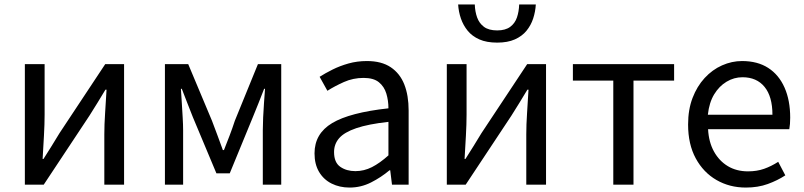

<svg xmlns="http://www.w3.org/2000/svg" viewBox="-20 -832 3622 865"><path d="M92 0V-543H181V-316Q181 -273 178 -220.5Q175 -168 172 -116H176Q192 -141 212.5 -174Q233 -207 248 -232L454 -543H539V0H450V-227Q450 -270 453.5 -322.5Q457 -375 460 -428H455Q440 -403 419.5 -369.5Q399 -336 383 -311L177 0Z M723 0V-543H828L935 -288Q948 -254 960 -221.5Q972 -189 984 -156H989Q1002 -189 1014.5 -221.5Q1027 -254 1038 -288L1142 -543H1247V0H1164V-245Q1164 -270 1165.5 -303Q1167 -336 1169.5 -370Q1172 -404 1174 -432H1170Q1158 -400 1144.5 -367Q1131 -334 1119 -304L1015 -51H955L849 -304Q837 -334 824 -367.5Q811 -401 799 -432H795Q797 -404 799 -370Q801 -336 803 -303Q805 -270 805 -245V0Z M1555 13Q1510 13 1474 -5Q1438 -23 1417.5 -57.5Q1397 -92 1397 -141Q1397 -230 1476.5 -277.5Q1556 -325 1730 -344Q1730 -379 1720.5 -410.5Q1711 -442 1687 -461.5Q1663 -481 1618 -481Q1571 -481 1529.5 -462.5Q1488 -444 1455 -423L1420 -486Q1445 -502 1478 -518.5Q1511 -535 1550 -546Q1589 -557 1633 -557Q1699 -557 1740.5 -529Q1782 -501 1801.5 -451.5Q1821 -402 1821 -334V0H1746L1738 -65H1735Q1697 -33 1651.5 -10Q1606 13 1555 13ZM1581 -61Q1620 -61 1655.5 -79Q1691 -97 1730 -132V-283Q1639 -273 1585 -254.5Q1531 -236 1508 -209.5Q1485 -183 1485 -147Q1485 -100 1513 -80.5Q1541 -61 1581 -61Z M1993 0V-543H2082V-316Q2082 -273 2079 -220.5Q2076 -168 2073 -116H2077Q2093 -141 2113.5 -174Q2134 -207 2149 -232L2355 -543H2440V0H2351V-227Q2351 -270 2354.5 -322.5Q2358 -375 2361 -428H2356Q2341 -403 2320.5 -369.5Q2300 -336 2284 -311L2078 0ZM2220 -640Q2172 -640 2139.5 -654.5Q2107 -669 2087 -693.5Q2067 -718 2056.5 -748.5Q2046 -779 2044 -812H2119Q2120 -780 2129.5 -753.5Q2139 -727 2160.5 -711Q2182 -695 2220 -695Q2257 -695 2278.5 -711Q2300 -727 2309 -753.5Q2318 -780 2319 -812H2394Q2392 -779 2382 -748.5Q2372 -718 2352 -693.5Q2332 -669 2299.5 -654.5Q2267 -640 2220 -640Z M2743 0V-469H2561V-543H3017V-469H2834V0Z M3340 13Q3267 13 3208 -21Q3149 -55 3114.5 -118.5Q3080 -182 3080 -271Q3080 -338 3100 -390.5Q3120 -443 3154.5 -480.5Q3189 -518 3233 -537.5Q3277 -557 3323 -557Q3393 -557 3441 -526Q3489 -495 3514.5 -437.5Q3540 -380 3540 -302Q3540 -287 3539 -274Q3538 -261 3536 -250H3170Q3173 -192 3196.5 -149.5Q3220 -107 3259 -83.5Q3298 -60 3350 -60Q3390 -60 3422.5 -71.5Q3455 -83 3486 -103L3518 -42Q3483 -19 3439 -3Q3395 13 3340 13ZM3169 -315H3460Q3460 -397 3424.5 -440.5Q3389 -484 3325 -484Q3287 -484 3253.5 -464Q3220 -444 3197.5 -407Q3175 -370 3169 -315Z"/></svg>

Font: Noto Sans KR
Style: Regular
Weight: 400
Designer: Ryoko NISHIZUKA  (kana, bopomofo & ideographs); Paul D. Hunt (Latin, Greek & Cyrillic); Sandoll Communications , Soo-you
Foundry: Adobe
Version: Version 2.004-H2;hotconv 1.0.118;makeotfexe 2.5.65603